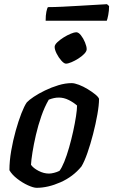

<svg xmlns="http://www.w3.org/2000/svg" viewBox="-20 -897 541 917"><path d="M155 0Q140 0 113.5 -12Q87 -24 62 -43.5Q37 -63 25 -84Q25 -128 33.5 -177Q42 -226 55 -272.5Q68 -319 82 -355Q96 -391 108 -408Q118 -419 141 -434.5Q164 -450 195 -465Q226 -480 259 -490Q292 -500 322 -500Q336 -500 357 -492Q378 -484 398.5 -471.5Q419 -459 434.5 -446.5Q450 -434 453 -425Q453 -395 445 -350Q437 -305 424.5 -256.5Q412 -208 397.5 -166.5Q383 -125 369 -102Q329 -53 269 -26.5Q209 0 155 0ZM214 -68Q224 -68 238 -71.5Q252 -75 264 -81Q275 -95 287 -124.5Q299 -154 310 -192.5Q321 -231 329.5 -270Q338 -309 343 -341.5Q348 -374 348 -393Q331 -408 308 -419.5Q285 -431 261 -431Q249 -431 237.5 -428.5Q226 -426 213 -421Q193 -387 177.5 -342.5Q162 -298 151.5 -252.5Q141 -207 135 -169Q129 -131 128 -110Q139 -94 164 -81Q189 -68 214 -68ZM295 -593Q286 -593 273 -607.5Q260 -622 250.5 -641Q241 -660 241 -673Q241 -683 253.5 -695Q266 -707 283.5 -718Q301 -729 318 -736Q335 -743 344 -743Q355 -743 366.5 -728.5Q378 -714 386 -694.5Q394 -675 394 -662Q394 -652 382.5 -640Q371 -628 354.5 -617.5Q338 -607 321.5 -600Q305 -593 295 -593ZM198 -798Q198 -824 201.5 -841Q205 -858 209 -863Q239 -863 279.5 -865Q320 -867 362 -869.5Q404 -872 438.5 -874Q473 -876 491 -877L501 -868Q501 -846 497 -825.5Q493 -805 490 -798Z"/></svg>

Font: Texturina SemiBold
Style: Italic
Weight: 600
Italic angle: -11°
Designer: Guillermo Torres Carreño
Foundry: Omnibus-Type
Version: Version 1.002; ttfautohint (v1.8.3)